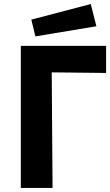

<svg xmlns="http://www.w3.org/2000/svg" viewBox="-20 -930 545 950"><path d="M83 0V-703H505V-569L236 -572L240 0ZM155 -750 135 -833 429 -910 457 -800Z"/></svg>

Font: Ruda SemiBold
Style: Bold
Weight: 900
Designer: Mariela Monsalve and Angelina Sanchez
Foundry: Mariela Monsalve and Angelina Sanchez
Version: Version 2.000